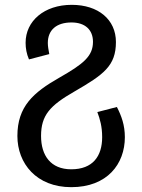

<svg xmlns="http://www.w3.org/2000/svg" viewBox="-20 -559 589 795"><path d="M52 4C52 118 131 216 275 216C424 216 497 120 497 9C497 -41 483 -79 464 -116L383 -95C394 -66 403 -35 403 9C403 88 364 142 275 142C190 142 150 85 150 4C150 -82 187 -122 288 -180C409 -250 460 -286 460 -385C460 -478 387 -539 277 -539C163 -539 86 -472 86 -382C86 -359 90 -336 100 -313L184 -335C181 -352 178 -367 178 -381C178 -435 214 -466 276 -466C333 -466 365 -435 365 -386C365 -326 325 -294 225 -237C118 -176 52 -118 52 4Z"/></svg>

Font: FiraGO Unicode
Style: Regular
Weight: 400
Designer: bBox Type
Foundry: bBox Type GmbH
Version: Version 1.001;PS 001.001;hotconv 1.0.88;makeotf.lib2.5.64775